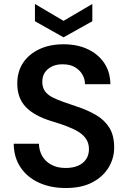

<svg xmlns="http://www.w3.org/2000/svg" viewBox="-20 -935 646 967"><path d="M311 12Q235 12 176 -15Q117 -42 83.5 -92Q50 -142 49 -211H176Q177 -176 193 -148.5Q209 -121 239 -105Q269 -89 311 -89Q347 -89 373.5 -100.5Q400 -112 414 -133.5Q428 -155 428 -184Q428 -213 414 -234.5Q400 -256 374.5 -271.5Q349 -287 315.5 -299.5Q282 -312 242 -324Q153 -351 110 -396Q67 -441 67 -514Q67 -575 96.5 -619Q126 -663 178.5 -687.5Q231 -712 300 -712Q370 -712 422.5 -687Q475 -662 505 -617.5Q535 -573 536 -511H408Q408 -537 395 -559.5Q382 -582 357.5 -596.5Q333 -611 298 -611Q268 -612 244.5 -601.5Q221 -591 207 -571.5Q193 -552 193 -523Q193 -495 206 -476.5Q219 -458 243 -445.5Q267 -433 298.5 -422Q330 -411 368 -398Q420 -381 462.5 -356.5Q505 -332 530 -293Q555 -254 555 -192Q555 -138 527 -91.5Q499 -45 445 -16.5Q391 12 311 12ZM300 -747 156 -828V-915L300 -830L445 -915V-828Z"/></svg>

Font: DM Sans 9pt SemiBold
Style: Regular
Weight: 600
Version: Version 4.004;gftools[0.9.30]